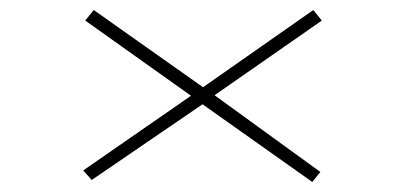

<svg xmlns="http://www.w3.org/2000/svg" viewBox="-20 -512 790 383"><path d="M603 -149 384 -304 163 -153 146 -172 361 -321 150 -471 167 -492 385 -338 605 -492 622 -471 408 -322 619 -169Z"/></svg>

Font: Inconsolata ExtraExpanded ExtraLight
Style: Regular
Weight: 200
Width: 8
Monospace: yes
Designer: Raph Levien, Cyreal, Brenton Simpson
Foundry: Raph Levien, Cyreal, Google
Version: Version 3.100; ttfautohint (v1.8.4.7-5d5b)